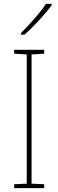

<svg xmlns="http://www.w3.org/2000/svg" viewBox="-20 -971 300 991"><path d="M208 0H53V-20L118 -23V-690L53 -694V-714H208V-694L143 -690V-23L208 -20ZM247 -944Q221 -909 181.5 -866Q142 -823 106 -792H88V-800Q122 -834 158 -875Q194 -916 217 -951H247Z"/></svg>

Font: Noto Sans Khmer UI SemiCondensed Thin
Style: Regular
Weight: 100
Width: 4
Designer: Danh Hong and the Monotype Design Team
Foundry: Monotype Imaging Inc.
Version: Version 2.002; ttfautohint (v1.8.4.7-5d5b)